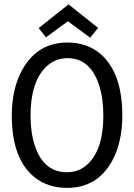

<svg xmlns="http://www.w3.org/2000/svg" viewBox="-20 -869 628 899"><path d="M552.7 -328.1Q552.7 -525.4 453.1 -614.3Q389.6 -669.9 295.9 -669.9Q158.2 -669.9 86.9 -546.9Q35.2 -457 35.2 -328.1Q35.2 -127 139.6 -41Q202.1 10.7 293.9 10.7Q436.5 10.7 505.9 -117.2Q552.7 -204.1 552.7 -328.1ZM123 -328.1Q123 -483.4 194.3 -554.7Q237.3 -596.7 295.9 -596.7Q402.3 -596.7 443.4 -471.7Q463.9 -410.2 463.9 -328.1Q463.9 -168 389.6 -99.6Q349.6 -62.5 293.9 -62.5Q183.6 -62.5 142.6 -188.5Q123 -249 123 -328.1ZM300.8 -848.6 161.1 -737.3 195.3 -694.3 297.9 -769.5 402.3 -692.4 439.5 -738.3Z"/></svg>

Font: Yaldevi Colombo Medium
Style: Regular
Weight: 500
Designer: Sol Matas, Denzil Rajitha, Kosala Senevirathne and Pathum Egodawatta
Foundry: Mooniak
Version: Version 1.020 ; ttfautohint (v1.6)